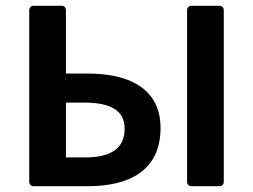

<svg xmlns="http://www.w3.org/2000/svg" viewBox="-20 -644 875 664"><path d="M81.1 -608.4V-15.6C81.1 -5.9 86.9 0 96.7 0H283.2C427.7 0 535.2 -54.7 535.2 -201.2C535.2 -335 430.7 -389.6 284.2 -389.6H208V-608.4C208 -618.2 202.1 -624 192.4 -624H96.7C86.9 -624 81.1 -618.2 81.1 -608.4ZM627 -608.4V-15.6C627 -5.9 632.8 0 642.6 0H738.3C748 0 753.9 -5.9 753.9 -15.6V-608.4C753.9 -618.2 748 -624 738.3 -624H642.6C632.8 -624 627 -618.2 627 -608.4ZM273.4 -99.6H208V-289.1H272.5C364.3 -289.1 411.1 -260.7 411.1 -199.2C411.1 -128.9 361.3 -99.6 273.4 -99.6Z"/></svg>

Font: Ed Sans Neue SemiBold
Style: Regular
Weight: 600
Designer: Stephen Hutchings
Version: Version 1.004;PS 001.004;hotconv 1.0.88;makeotf.lib2.5.64775